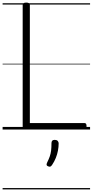

<svg xmlns="http://www.w3.org/2000/svg" viewBox="-20 -994 711 1473"><path d="M181 0Q154 0 154 -23V-955Q154 -965 160.5 -969.5Q167 -974 181 -974Q196 -974 202.5 -969.5Q209 -965 209 -955V-50H628Q636 -50 640 -44.5Q644 -39 644 -25Q644 -11 640 -5.5Q636 0 628 0ZM349 282Q339 278 337.5 271.5Q336 265 342 252Q355 226 362 205.5Q369 185 372 161.5Q375 138 375 103Q375 92 381 85.5Q387 79 400 79Q415 79 422.5 87Q430 95 430 106Q430 133 424.5 162Q419 191 408 218Q397 245 381 269Q375 279 368 283Q361 287 349 282ZM0 449H671V459H0ZM0 -20H671V0H0ZM0 -505H671V-500H0ZM0 -969H671V-959H0Z"/></svg>

Font: Playwrite IT Trad Guides
Style: Regular
Weight: 400
Designer: Veronika Burian, José Scaglione
Foundry: TypeTogether
Version: Version 1.003